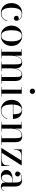

<svg xmlns="http://www.w3.org/2000/svg" viewBox="1738 -2538 810 4325"><g transform="rotate(90 2142.5 -375.0)"><path d="M456.5 -138Q437 -74.5 394.8 -32.2Q352.5 10 277 10Q211.5 10 160 -18.8Q108.5 -47.5 78.8 -101.2Q49 -155 49 -230Q49 -295 75.8 -349.5Q102.5 -404 154.5 -437Q206.5 -470 282 -470Q333 -470 369.8 -452.2Q406.5 -434.5 426.5 -405Q446.5 -375.5 446.5 -340.5Q446.5 -313.5 431 -298.5Q415.5 -283.5 392.5 -283.5Q374 -283.5 354.8 -296.5Q335.5 -309.5 335.5 -339.5Q335.5 -366 352.8 -379.8Q370 -393.5 392.5 -393.5Q415.5 -393.5 430 -380Q414.5 -418.5 374.8 -439.2Q335 -460 292 -460Q248 -460 220.8 -437.8Q193.5 -415.5 179 -380.2Q164.5 -345 159.2 -305.2Q154 -265.5 154 -230Q154 -173 164.2 -120.5Q174.5 -68 202.5 -35Q230.5 -2 283.5 -2Q349.5 -2 388 -40.5Q426.5 -79 447 -138Z M556.5 -230Q556.5 -295 584.5 -349.5Q612.5 -404 663.8 -437Q715 -470 785.5 -470Q856 -470 907.5 -437Q959 -404 986.8 -349.5Q1014.5 -295 1014.5 -230Q1014.5 -165 986.8 -110.5Q959 -56 907.5 -23Q856 10 785.5 10Q715 10 663.8 -23Q612.5 -56 584.5 -110.5Q556.5 -165 556.5 -230ZM660.5 -230Q660.5 -195 665 -154.8Q669.5 -114.5 682.5 -79.2Q695.5 -44 720.2 -21.5Q745 1 785.5 1Q826.5 1 851.2 -21.5Q876 -44 889 -79.2Q902 -114.5 906.5 -154.8Q911 -195 911 -230Q911 -265.5 906.5 -305.5Q902 -345.5 889 -380.8Q876 -416 851.2 -438.5Q826.5 -461 785.5 -461Q745 -461 720.2 -438.5Q695.5 -416 682.5 -380.8Q669.5 -345.5 665 -305.5Q660.5 -265.5 660.5 -230Z M1082.5 -9H1145V-451H1082.5V-460H1233.5V-298Q1240 -339.5 1256.2 -379Q1272.5 -418.5 1303.8 -444.2Q1335 -470 1386 -470Q1437.5 -470 1466.2 -450.5Q1495 -431 1507 -396.8Q1519 -362.5 1519 -319V-305Q1525 -345.5 1541.2 -383.2Q1557.5 -421 1588.2 -445.5Q1619 -470 1669 -470Q1720 -470 1749.5 -450.5Q1779 -431 1791.2 -396.8Q1803.5 -362.5 1803.5 -319V-9H1865.5V0H1652.5V-9H1714.5V-308Q1714.5 -350 1711.2 -384Q1708 -418 1695.8 -438Q1683.5 -458 1656 -458Q1614 -458 1587 -434Q1560 -410 1545.2 -373.2Q1530.5 -336.5 1524.8 -296.8Q1519 -257 1519 -225V-9H1581V0H1367.5V-9H1429.5V-308Q1429.5 -350 1426.8 -384Q1424 -418 1412.2 -438Q1400.5 -458 1373 -458Q1331 -458 1304 -434Q1277 -410 1261.5 -373.2Q1246 -336.5 1239.8 -296.8Q1233.5 -257 1233.5 -225V-9H1295.5V0H1082.5Z M1975.5 -700Q1975.5 -725 1993 -742.5Q2010.5 -760 2035.5 -760Q2060 -760 2077.8 -742.5Q2095.5 -725 2095.5 -700Q2095.5 -675.5 2077.8 -657.8Q2060 -640 2035.5 -640Q2010.5 -640 1993 -657.8Q1975.5 -675.5 1975.5 -700ZM1938 -9H2000V-451H1938V-460H2090V-9H2152V0H1938Z M2662.5 -138Q2643 -74.5 2592.8 -32.2Q2542.5 10 2460 10Q2395.5 10 2343.2 -18.8Q2291 -47.5 2260.2 -101.2Q2229.5 -155 2229.5 -230Q2229.5 -305 2259 -358.8Q2288.5 -412.5 2339.8 -441.2Q2391 -470 2456 -470Q2529.5 -470 2574.2 -440.5Q2619 -411 2639 -363.5Q2659 -316 2659 -261.5H2334.5Q2333.5 -246 2333.5 -230Q2333.5 -187 2339.5 -146.2Q2345.5 -105.5 2360 -72.5Q2374.5 -39.5 2400.2 -20Q2426 -0.5 2466.5 -0.5Q2540 -0.5 2587 -40.2Q2634 -80 2652.5 -138ZM2456 -461Q2413 -461 2387.5 -434.2Q2362 -407.5 2349.8 -364Q2337.5 -320.5 2335 -270.5H2553.5Q2553.5 -298 2550.5 -330.8Q2547.5 -363.5 2537.5 -393.2Q2527.5 -423 2508 -442Q2488.5 -461 2456 -461Z M2725.5 -9H2788V-451H2725.5V-460H2876.5V-301.5Q2883 -342.5 2900.8 -381.2Q2918.5 -420 2952.2 -445Q2986 -470 3042 -470Q3100 -470 3130.2 -450.5Q3160.5 -431 3171.2 -396.8Q3182 -362.5 3182 -319V-9H3244V0H3030.5V-9H3092.5V-306.5Q3092.5 -348.5 3088.8 -382.8Q3085 -417 3072.2 -437.5Q3059.5 -458 3031.5 -458Q2983 -458 2952.5 -434.2Q2922 -410.5 2905.5 -373.8Q2889 -337 2882.8 -296.8Q2876.5 -256.5 2876.5 -223.5V-9H2938.5V0H2725.5Z M3495 -451Q3438 -451 3407.2 -431.2Q3376.5 -411.5 3364.8 -375Q3353 -338.5 3353 -288H3344V-460H3702.5V-451L3422.5 -9H3544Q3612.5 -9 3648 -27Q3683.5 -45 3696.5 -83.5Q3709.5 -122 3709.5 -184H3718.5V0H3316V-9L3595 -451Z M4028 -254H4092V-304.5Q4092 -340.5 4086.5 -375.8Q4081 -411 4062 -434.2Q4043 -457.5 4003 -457.5Q3970 -457.5 3936.2 -447.2Q3902.5 -437 3880.5 -418Q3889 -421 3897.5 -421Q3919 -421 3936.8 -407.2Q3954.5 -393.5 3954.5 -368Q3954.5 -338 3936.2 -324.5Q3918 -311 3897.5 -311Q3874.5 -311 3858.8 -325Q3843 -339 3843 -366Q3843 -397 3868.8 -420Q3894.5 -443 3935.5 -455.5Q3976.5 -468 4022 -468Q4091 -468 4125 -444Q4159 -420 4170 -382.5Q4181 -345 4181 -304.5V-50.5Q4181 -33 4187.5 -20.5Q4194 -8 4214.5 -8Q4230.5 -8 4249.5 -22.8Q4268.5 -37.5 4279.5 -61L4284 -53Q4271 -25.5 4244.2 -7.8Q4217.5 10 4182 10Q4147 10 4119.5 -7.2Q4092 -24.5 4092 -76V-117Q4081 -58.5 4046 -24.2Q4011 10 3950.5 10Q3885.5 10 3846.8 -23.2Q3808 -56.5 3808 -113.5Q3808 -180.5 3864.8 -217.2Q3921.5 -254 4028 -254ZM3980 -8.5Q4023.5 -8.5 4057.8 -49.8Q4092 -91 4092 -181.5V-246H4028Q3984 -246 3958 -225.5Q3932 -205 3920.8 -175.8Q3909.5 -146.5 3909.5 -119Q3909.5 -94 3916 -68.5Q3922.5 -43 3938 -25.8Q3953.5 -8.5 3980 -8.5Z"/></g></svg>

Font: Bodoni* 24pt
Style: Regular
Weight: 400
Version: Version 2.3